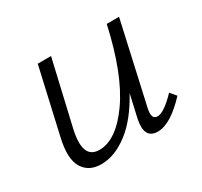

<svg xmlns="http://www.w3.org/2000/svg" viewBox="-97 -541 711 675"><g transform="rotate(-30 258.0 -204.0)"><path d="M471 -94 491 -70Q421 5 369 5Q314 5 329 -69L350 -162Q304 -78 249 -36.5Q194 5 140 5Q89 5 66.5 -33Q44 -71 62 -149L122 -413H176L116 -154Q90 -42 159 -42Q228 -42 295 -137Q362 -232 402 -413H452L378 -82Q370 -42 395 -42Q421 -42 471 -94Z"/></g></svg>

Font: EauTestText Semilight
Style: Italic
Weight: 300
Italic angle: -12°
Designer: Christian Thalmann (Catharsis Fonts)
Version: Version 0.001;PS 000.001;hotconv 1.0.88;makeotf.lib2.5.64775